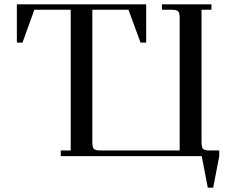

<svg xmlns="http://www.w3.org/2000/svg" viewBox="-20 -722 1053 888"><path d="M58 -525V-702H656V-525H630L574 -677H407V-66Q407 -41 414 -33.5Q421 -26 446 -26H811V-637Q811 -662 804 -669.5Q797 -677 772 -677H729V-702H958V-677H912V-66Q912 -41 919 -33.5Q926 -26 951 -26H994V0L966 146H941L913 0H261V-26H307V-677H139L84 -525Z"/></svg>

Font: Dihjauti
Style: Bold
Weight: 700
Designer: T. Christopher White
Version: Version 3.0.0